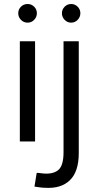

<svg xmlns="http://www.w3.org/2000/svg" viewBox="-20 -706 492 958"><path d="M155 -500V0H79V-500ZM118 -593Q98 -593 84.5 -607Q71 -621 71 -640Q71 -659 84.5 -672.5Q98 -686 118 -686Q137 -686 150.5 -672.5Q164 -659 164 -640Q164 -621 150.5 -607Q137 -593 118 -593ZM373 -500V58Q373 150 329 193Q285 236 205 231Q197 231 187.5 230Q178 229 169 227.5Q160 226 152 225L163 157Q166 156 174.5 157Q183 158 190 159Q242 165 269.5 143.5Q297 122 297 54V-500ZM335 -593Q316 -593 302.5 -607Q289 -621 289 -640Q289 -659 302.5 -672.5Q316 -686 335 -686Q354 -686 367.5 -672.5Q381 -659 381 -640Q381 -621 367.5 -607Q354 -593 335 -593Z"/></svg>

Font: Nata Sans
Style: Regular
Weight: 400
Designer: Daniel Uzquiano Cruz
Version: Version 1.001